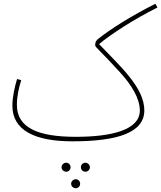

<svg xmlns="http://www.w3.org/2000/svg" viewBox="-20 -732 859 1023"><path d="M366 21C606 21 749 -25 749 -144C749 -266 619 -380 508 -497C568 -548 696 -631 819 -692L808 -712C681 -648 568 -577 502 -524C493 -516 487 -509 487 -491C487 -480 515 -462 620 -346C681 -279 725 -208 725 -143C725 -39 573 -3 384 -3C183 -3 70 -51 70 -173C70 -221 81 -266 93 -305L71 -311C58 -269 46 -214 46 -169C46 -39 163 21 366 21ZM435 183C448 183 459 172 459 159C459 146 448 135 435 135C421 135 411 146 411 159C411 172 421 183 435 183ZM333 183C346 183 356 172 356 159C356 146 346 135 333 135C319 135 308 146 308 159C308 172 319 183 333 183ZM384 271C397 271 407 260 407 247C407 234 397 223 384 223C370 223 359 234 359 247C359 260 370 271 384 271Z"/></svg>

Font: Noto Sans Arabic SemCond Thin
Style: Regular
Weight: 100
Width: 4
Designer: Monotype Design Team, Nadine Chahine, Nizar Qandah and Khaled Hosny
Foundry: Monotype Imaging Inc.
Version: Version 2.012